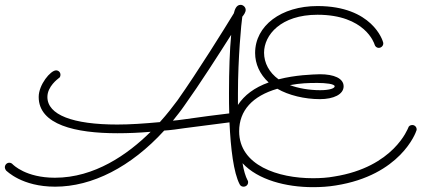

<svg xmlns="http://www.w3.org/2000/svg" viewBox="-69 -748 1773 794"><path d="M955 -2C946 -19 939 -43 934 -73C998 -4 1114 26 1225 26C1257 26 1289 24 1319 19C1587 -23 1651 -200 1653 -208C1654 -209 1654 -211 1654 -213C1654 -223 1646 -231 1636 -231C1628 -231 1621 -227 1619 -219C1618 -218 1560 -57 1313 -18C1286 -13 1256 -11 1225 -11C1081 -11 920 -64 920 -205C920 -291 975 -351 1078 -381C1124 -354 1191 -338 1254 -338C1311 -338 1352 -358 1352 -391C1352 -424 1312 -441 1254 -441C1222 -440 1153 -438 1083 -420C1044 -448 1023 -488 1023 -530C1023 -603 1092 -687 1244 -687C1441 -687 1479 -568 1480 -564C1482 -556 1489 -550 1497 -550C1508 -550 1516 -559 1516 -568C1516 -570 1516 -572 1515 -574C1514 -579 1471 -723 1244 -723C1094 -723 986 -642 986 -529C986 -484 1005 -441 1042 -407C983 -386 941 -354 915 -314V-363C915 -506 929 -654 933 -679C939 -686 947 -697 947 -707C947 -719 936 -728 926 -728C909 -728 902 -710 898 -693C859 -629 749 -452 665 -333C647 -309 623 -277 592 -243C527 -237 469 -233 416 -233C232 -233 127 -273 127 -347C127 -391 171 -422 173 -424C179 -427 181 -433 181 -439C181 -450 172 -457 163 -457C140 -457 91 -398 91 -347C91 -232 243 -197 417 -197C461 -197 508 -199 554 -203C459 -109 322 -13 158 -13C38 -13 -14 -66 -17 -69C-21 -73 -25 -75 -31 -75C-41 -75 -49 -66 -49 -56C-49 -52 -47 -47 -44 -43C-41 -41 21 24 159 24C312 24 472 -57 610 -208C639 -210 667 -214 694 -218C771 -228 832 -236 880 -242C885 -133 897 -34 922 14C925 21 932 24 938 24C949 24 957 16 957 6C957 3 957 0 955 -2ZM689 -254C674 -252 660 -250 646 -249C662 -269 679 -290 694 -312C757 -400 835 -522 887 -604C881 -543 878 -455 878 -364C878 -335 878 -308 879 -279C828 -273 766 -265 689 -254ZM1315 -391C1315 -383 1295 -375 1255 -375C1210 -375 1164 -383 1130 -396C1174 -404 1205 -405 1244 -405C1278 -405 1315 -401 1315 -391Z"/></svg>

Font: Sacramento
Style: Regular
Weight: 400
Designer: Astigmatic (AOETI)
Foundry: Astigmatic (AOETI)
Version: Version 1.000